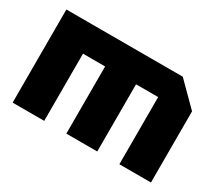

<svg xmlns="http://www.w3.org/2000/svg" viewBox="-106 -780 1131 1000"><g transform="rotate(30 460.0 -280.0)"><path d="M44 -560H744L876 -428V0H686V-404H553V0H367V-404H234V0H44Z"/></g></svg>

Font: Tektur ExtraBold
Style: Regular
Weight: 800
Designer: Adam Jagosz
Foundry: Adam Jagosz
Version: Version 1.005;gftools[0.9.30]